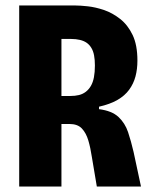

<svg xmlns="http://www.w3.org/2000/svg" viewBox="-20 -680 552 700"><path d="M50 0V-660H255Q272 -660 300 -657Q328 -654 359 -643.5Q390 -633 418 -611Q446 -589 463.5 -552.5Q481 -516 481 -459Q481 -428 474 -401.5Q467 -375 451 -353Q435 -331 408 -315.5Q381 -300 341 -291V-282Q388 -276 412 -253.5Q436 -231 447 -198Q458 -165 467 -126L494 0H333L315 -107Q310 -141 302 -168Q294 -195 278.5 -211.5Q263 -228 233 -228H204V0ZM204 -330H235Q254 -330 268 -333.5Q282 -337 293 -345.5Q304 -354 311.5 -367Q319 -380 322.5 -398.5Q326 -417 326 -441Q326 -462 323 -478Q320 -494 313 -505.5Q306 -517 296 -524Q286 -531 271.5 -534.5Q257 -538 239 -538H204Z"/></svg>

Font: Bricolage Grotesque Condensed ExtraBold
Style: Regular
Weight: 800
Width: 3
Designer: Mathieu Triay
Foundry: Atelier Triay
Version: Version 1.000;gftools[0.9.30]